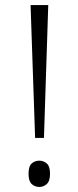

<svg xmlns="http://www.w3.org/2000/svg" viewBox="-20 -734 308 760"><path d="M119 -188 101 -714H171L154 -188ZM136 6Q118 6 105.5 -5.5Q93 -17 93 -46Q93 -76 105.5 -87Q118 -98 136 -98Q152 -98 165 -87Q178 -76 178 -46Q178 -17 165 -5.5Q152 6 136 6Z"/></svg>

Font: Noto Serif Bengali Condensed Light
Style: Regular
Weight: 300
Width: 3
Designer: Juan Bruce, Universal Thirst, Indian Type Foundry and the Monotype Design Team.
Foundry: Monotype Imaging Inc.
Version: Version 2.003; ttfautohint (v1.8.4.7-5d5b)